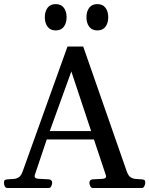

<svg xmlns="http://www.w3.org/2000/svg" viewBox="-33 -935 743 955"><path d="M3.4 0Q-4.4 0 -8.8 -7.6Q-13.2 -15.1 -13.2 -24.9Q-13.2 -36.1 -9.5 -39.1Q-5.9 -42 4.4 -43Q16.6 -44.4 31 -44.7Q45.4 -44.9 58.3 -52Q71.3 -59.1 79.1 -80.6L302.7 -703.6H380.9L598.1 -80.6Q606 -59.1 618.7 -52Q631.3 -44.9 645.8 -44.7Q660.2 -44.4 671.9 -43Q682.1 -42 685.8 -39.1Q689.5 -36.1 689.5 -24.9Q689.5 -19.5 685.3 -9.8Q681.2 0 672.9 0H428.2Q419.9 0 415.8 -9.8Q411.6 -19.5 411.6 -24.9Q411.6 -41 427.7 -43Q457.5 -44.4 476.1 -45.4Q494.6 -46.4 494.6 -57.6Q494.6 -61 493.2 -64.5L427.2 -262.2L456.5 -241.2H177.7L206.5 -262.2L140.1 -64.5Q139.2 -62 139.2 -58.6Q139.2 -46.4 159.9 -45.7Q180.7 -44.9 210.4 -43Q226.6 -41 226.6 -24.9Q226.6 -19.5 222.4 -9.8Q218.3 0 210 0ZM207 -262.2 191.9 -283.2H441.9L427.2 -262.2L321.8 -579.6ZM451.2 -783.7Q424.3 -783.7 410.6 -802.2Q397 -820.8 397 -849.1Q397 -877.9 410.6 -896.2Q424.3 -914.6 451.2 -914.6Q478 -914.6 491.7 -896.2Q505.4 -877.9 505.4 -849.1Q505.4 -820.8 491.7 -802.2Q478 -783.7 451.2 -783.7ZM244.1 -783.7Q217.3 -783.7 203.6 -802.2Q189.9 -820.8 189.9 -849.1Q189.9 -877.9 203.6 -896.2Q217.3 -914.6 244.1 -914.6Q271 -914.6 284.7 -896.2Q298.3 -877.9 298.3 -849.1Q298.3 -820.8 284.7 -802.2Q271 -783.7 244.1 -783.7Z"/></svg>

Font: Gelasio
Style: Regular
Weight: 400
Designer: Eben Sorkin
Foundry: Eben Sorkin
Version: Version 1.008